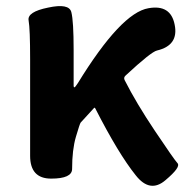

<svg xmlns="http://www.w3.org/2000/svg" viewBox="-20 -587 643 631"><path d="M524 5Q473 49 426 -11Q369 -82 293 -231Q291 -235 288 -231Q271 -212 245 -184Q242 -180 229.5 -137.5Q217 -95 217 -32Q217 0 148 0Q79 0 79 -75V-393Q79 -492 74 -520Q69 -548 138 -562Q207 -577 214.5 -547Q222 -517 222 -423V-305Q222 -300 224.5 -300Q227 -300 236 -314Q378 -545 468 -560Q541 -573 554 -506Q568 -438 496 -421Q477 -417 393 -339Q385 -332 390 -323Q428 -248 489 -157Q552 -63 563.5 -50.5Q575 -38 524 5Z"/></svg>

Font: Resource Han Rounded KR
Style: Bold
Weight: 700
Designer: Cyano Hao (round all glyphs); Ryoko NISHIZUKA 西塚涼子 (kana, bopomofo & ideographs); Paul D. Hunt (Latin, Greek & Cyrillic)
Foundry: Cyano Hao
Version: 0.990